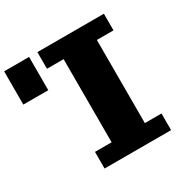

<svg xmlns="http://www.w3.org/2000/svg" viewBox="-187 -1062 1250 1250"><g transform="rotate(-30 437.5 -437.5)"><path d="M250 0H750V-125H625V-750H750V-875H250V-750H375V-125H250ZM0 -625H187.5V-875H0Z"/></g></svg>

Font: Faithful 32x
Style: Bold
Weight: 400
Foundry: Faithful Resource Pack
Version: Version 1.0; January 27, 2023